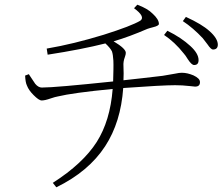

<svg xmlns="http://www.w3.org/2000/svg" viewBox="-20 -763 956 818"><path d="M220 35C312 -10 381 -68 428 -140C473 -209 498 -291 505 -388C616 -396 689 -400 726 -400C745 -400 767 -399 792 -396C801 -395 808 -394 811 -394C825 -394 832 -400 832 -413C832 -424 823 -433 804 -442C787 -449 771 -453 755 -453C748 -453 738 -452 725 -449C708 -446 691 -443 673 -440C662 -439 633 -435 587 -430C550 -426 523 -423 506 -421C507 -440 507 -460 506 -481C505 -494 507 -507 512 -520C515 -528 516 -534 516 -538C516 -550 499 -566 464 -587C509 -600 557 -618 608 -640C613 -642 621 -644 632 -647C649 -651 657 -656 657 -661C657 -674 648 -689 629 -706C615 -720 594 -732 565 -743L551 -728C584 -704 593 -686 578 -675C553 -660 501 -640 422 -615C337 -589 256 -569 179 -556L183 -530C280 -545 362 -561 429 -578C443 -565 452 -554 457 -544C460 -535 462 -522 463 -505C464 -483 463 -453 462 -416C299 -399 198 -390 158 -390C149 -390 139 -395 130 -406C125 -413 117 -425 106 -442C105 -444 104 -446 103 -447L87 -441C88 -422 90 -408 95 -398C100 -385 109 -372 123 -358C138 -343 149 -335 158 -335C167 -335 180 -338 197 -344C209 -348 219 -351 226 -352C267 -362 345 -373 460 -384C453 -293 430 -218 392 -158C353 -97 291 -39 205 16ZM807 -486C820 -486 826 -493 826 -507C826 -526 814 -546 791 -567C766 -590 734 -612 693 -632L679 -614C709 -594 737 -568 763 -535C768 -530 773 -522 780 -511C791 -494 800 -486 807 -486ZM887 -552C901 -552 908 -559 908 -573C908 -590 896 -610 872 -631C851 -650 818 -670 772 -691L759 -673C788 -654 817 -629 844 -600C849 -594 856 -585 864 -574C874 -559 882 -552 887 -552Z"/></svg>

Font: AllPunType ExtraLight
Style: Regular
Weight: 280
Version: 1.0